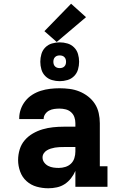

<svg xmlns="http://www.w3.org/2000/svg" viewBox="-20 -1001 640 1029"><path d="M239 8Q207 8 176.5 -0.5Q146 -9 122.5 -30Q99 -51 88 -81.5Q77 -112 77 -143Q77 -172 85.5 -200Q94 -228 112.5 -249.5Q131 -271 156 -285.5Q181 -300 208.5 -308Q236 -316 264.5 -319Q293 -322 321 -322H384V-341Q384 -358 378.5 -373.5Q373 -389 360.5 -400Q348 -411 331.5 -415Q315 -419 299 -419Q285 -419 270.5 -417Q256 -415 243.5 -408.5Q231 -402 222.5 -390Q214 -378 214 -364V-363H83V-367Q83 -392 91.5 -416Q100 -440 116 -460Q132 -480 153.5 -493.5Q175 -507 199 -514.5Q223 -522 248.5 -525Q274 -528 299 -528Q326 -528 353 -524.5Q380 -521 405 -511Q430 -501 452 -484Q474 -467 488.5 -444.5Q503 -422 509 -395Q515 -368 515 -341V-110H556V0H384V-85Q375 -64 360.5 -45.5Q346 -27 327 -14.5Q308 -2 285 3Q262 8 239 8ZM295 -101Q313 -101 330.5 -106.5Q348 -112 360.5 -124Q373 -136 378.5 -153.5Q384 -171 384 -189V-213H322Q310 -213 298 -212.5Q286 -212 274.5 -210Q263 -208 252 -204.5Q241 -201 231 -195Q221 -189 214.5 -179Q208 -169 208 -157Q208 -142 217 -130Q226 -118 239 -111.5Q252 -105 266.5 -103Q281 -101 295 -101ZM300 -566Q279 -566 258.5 -572Q238 -578 223 -593Q208 -608 202 -628.5Q196 -649 196 -670Q196 -691 202 -711.5Q208 -732 223 -747Q238 -762 258.5 -768Q279 -774 300 -774Q321 -774 341.5 -768Q362 -762 377 -747Q392 -732 398 -711.5Q404 -691 404 -670Q404 -649 398 -628.5Q392 -608 377 -593Q362 -578 341.5 -572Q321 -566 300 -566ZM300 -636Q307 -636 313.5 -638Q320 -640 325 -645Q330 -650 332 -656.5Q334 -663 334 -670Q334 -677 332 -683.5Q330 -690 325 -695Q320 -700 313.5 -702Q307 -704 300 -704Q293 -704 286.5 -702Q280 -700 275 -695Q270 -690 268 -683.5Q266 -677 266 -670Q266 -663 268 -656.5Q270 -650 275 -645Q280 -640 286.5 -638Q293 -636 300 -636ZM284 -776 218 -834 361 -981 441 -909Z"/></svg>

Font: Iosevka HT Extrabold Extended
Style: Regular
Weight: 800
Width: 7
Monospace: yes
Designer: Belleve Invis
Foundry: Belleve Invis
Version: Version 32.3.0; ttfautohint (v1.8.4)